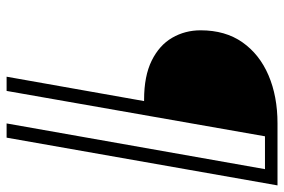

<svg xmlns="http://www.w3.org/2000/svg" viewBox="-156 -584 840 567"><g transform="rotate(90 263.5 -300.0)"><path d="M206 100 278 -306H274Q204 -306 158.5 -328.5Q113 -351 91 -389Q69 -427 69 -473Q69 -546 104.5 -596.5Q140 -647 202 -673.5Q264 -700 344 -700H527L386 100H344L479 -663H382L248 100Z"/></g></svg>

Font: DM Sans 36pt ExtraLight
Style: Italic
Weight: 250
Italic angle: -10°
Designer: Colophon Foundry, Jonny Pinhorn
Foundry: Colophon Foundry
Version: Version 4.004;gftools[0.9.30]